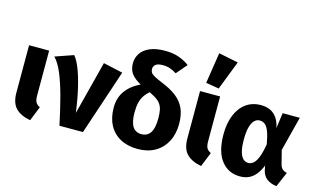

<svg xmlns="http://www.w3.org/2000/svg" viewBox="-98 -1145 2424 1460"><g transform="rotate(15 1113.5 -415.0)"><path d="M57 -531.4H215V-179Q215 -143.1 224.6 -125.8Q234.1 -108.5 257.9 -96.8L212.1 17Q136.9 3.5 96.9 -36.7Q57 -77 57 -158.6Z M264.5 -498.2 408 -548Q432.3 -519.7 455 -463.4Q477.7 -407.2 498 -323.5Q518.3 -239.9 533.7 -126.6L641.8 -547.3L795.1 -513.4L623.6 0H438.3Q413.1 -121.7 386.5 -220.5Q360 -319.3 330.4 -390.3Q300.8 -461.4 264.5 -498.2Z M854.8 -604.3Q854.8 -646 877.3 -681.1Q899.8 -716.2 947.4 -737.5Q995 -758.7 1069.5 -758.7Q1132.2 -758.7 1179.9 -741.1Q1227.6 -723.5 1260.5 -697.9L1188.6 -614.1Q1163.2 -630.7 1137.3 -639.7Q1111.3 -648.7 1080.5 -648.7Q1040.4 -648.7 1023.5 -635.1Q1006.5 -621.4 1006.5 -600.5Q1006.5 -584.8 1013.2 -572.9Q1019.9 -561.1 1041.7 -548.7Q1063.6 -536.3 1107 -518.4Q1177.8 -490.2 1223.6 -454.5Q1269.4 -418.8 1291.7 -369.3Q1314 -319.8 1314 -248Q1314 -168.8 1282.5 -108.9Q1250.9 -49 1193.7 -16Q1136.4 17 1057.4 17Q978.4 17 920.9 -14Q863.5 -44.9 832.3 -102.6Q801.1 -160.4 801.1 -241.2Q801.1 -321.8 845.1 -378.9Q889.1 -435.9 970.8 -470L1049.5 -434.7Q1017.1 -410.8 998.3 -383.9Q979.5 -356.9 971.6 -323.5Q963.6 -290 963.6 -247.5Q963.6 -171.8 986.3 -135.6Q1009.1 -99.4 1056.8 -99.4Q1103.1 -99.4 1126.7 -135.6Q1150.3 -171.8 1150.3 -248.6Q1150.3 -289 1144.3 -316.6Q1138.3 -344.1 1122.2 -364.5Q1106.1 -384.9 1076.2 -402.5Q1046.3 -420.2 998 -440.4Q938.4 -467.6 907.5 -493.2Q876.7 -518.8 865.8 -545.6Q854.8 -572.5 854.8 -604.3Z M1403 -531.4H1561V-179Q1561 -143.1 1570.6 -125.8Q1580.1 -108.5 1603.9 -96.8L1558.1 17Q1482.9 3.5 1442.9 -36.7Q1403 -77 1403 -158.6ZM1431.9 -604.1 1469.6 -846.9 1623.5 -815.8 1534.9 -586.9Z M1879.2 -548.3Q1923.2 -548.3 1955 -532.5Q1986.9 -516.7 2007.3 -485.9Q2027.8 -455.1 2036.5 -409.6L2053.2 -531.4H2188.3L2118.9 -260L2145.6 -154.6Q2152.1 -129.6 2165.8 -117.4Q2179.5 -105.2 2201.5 -101L2150.8 16.7Q2104.8 11.1 2074.3 -11.5Q2043.9 -34 2034.4 -77L2027.3 -113.1Q2011.2 -71.5 1988.1 -42.3Q1965.1 -13.1 1934.5 2Q1903.9 17 1862.7 17Q1770.8 17 1715.5 -53.6Q1660.1 -124.2 1660.1 -261.5Q1660.1 -345.4 1685.7 -409.9Q1711.3 -474.5 1760.7 -511.4Q1810 -548.3 1879.2 -548.3ZM1899.7 -433Q1876.3 -433 1858 -414.8Q1839.8 -396.6 1829.7 -358.7Q1819.7 -320.8 1819.7 -261.5Q1819.7 -202.2 1829.9 -166.3Q1840 -130.4 1857.4 -114.4Q1874.8 -98.4 1896.3 -98.4Q1917.8 -98.4 1936.2 -112.6Q1954.5 -126.9 1970.4 -164.8Q1986.2 -202.8 1997.8 -272Q1986.7 -334.2 1973.3 -369.1Q1959.9 -404 1942.1 -418.5Q1924.2 -433 1899.7 -433Z"/></g></svg>

Font: Fira Sans Variable
Style: Regular
Weight: 400
Designer: Carrois Corporate & Edenspiekermann AG
Foundry: Carrois Corporate GbR & Edenspiekermann AG
Version: Version 4.202